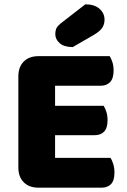

<svg xmlns="http://www.w3.org/2000/svg" viewBox="-20 -866 588 889"><path d="M158 3Q115 3 90 -22Q65 -47 65 -90V-513Q65 -556 90 -581Q115 -606 158 -606H488Q495 -595 500.5 -578Q506 -561 506 -540Q506 -503 490 -486Q474 -469 446 -469H235V-376H460Q467 -365 472.5 -348Q478 -331 478 -310Q478 -273 462 -256.5Q446 -240 418 -240H235V-135H492Q499 -124 504.5 -106Q510 -88 510 -67Q510 -30 494 -13.5Q478 3 450 3ZM375 -846Q417 -846 440.5 -825.5Q464 -805 464 -775Q464 -755 454.5 -739Q445 -723 417 -706L317 -648Q277 -648 256.5 -666Q236 -684 236 -708Q236 -720 239.5 -731Q243 -742 259 -756Z"/></svg>

Font: Baloo Chettan 2 ExtraBold
Style: Regular
Weight: 800
Designer: Maithili Shingre, Unnati Kotecha and Ek Type
Foundry: Ek Type
Version: Version 1.640;hotconv 1.0.111;makeotfexe 2.5.65597; ttfautoh